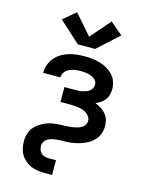

<svg xmlns="http://www.w3.org/2000/svg" viewBox="-142 -858 884 1159"><g transform="rotate(15 300.0 -279.0)"><path d="M354 -587H246L114 -707L192 -773L300 -649L408 -773L486 -707ZM252 215Q231 215 209 212Q187 209 167.5 200.5Q148 192 131 177.5Q114 163 103 144.5Q92 126 87.5 104.5Q83 83 83 61Q83 47 85.5 33Q88 19 93 5.5Q98 -8 106.5 -19.5Q115 -31 125.5 -40.5Q136 -50 148 -57.5Q160 -65 173 -71Q186 -77 200 -81Q214 -85 228 -87Q242 -89 256 -90Q270 -91 284.5 -91.5Q299 -92 313 -92.5Q327 -93 341.5 -95Q356 -97 369.5 -100.5Q383 -104 396 -110.5Q409 -117 417.5 -129Q426 -141 426 -155Q426 -169 419 -180.5Q412 -192 401.5 -200Q391 -208 378.5 -212.5Q366 -217 353 -219.5Q340 -222 326.5 -223Q313 -224 300 -224H235V-317H300Q312 -317 323.5 -317.5Q335 -318 346.5 -320.5Q358 -323 369 -327Q380 -331 389.5 -338Q399 -345 404.5 -355.5Q410 -366 410 -378Q410 -389 404.5 -399Q399 -409 389.5 -415.5Q380 -422 369.5 -426Q359 -430 348 -432Q337 -434 325.5 -435Q314 -436 303 -436Q285 -436 267.5 -433Q250 -430 234 -422.5Q218 -415 207 -400Q196 -385 196 -367Q196 -367 196 -367Q196 -367 196 -367H89Q89 -367 89 -368Q89 -369 89 -369Q89 -394 97.5 -418Q106 -442 122 -461Q138 -480 159.5 -493.5Q181 -507 204.5 -514.5Q228 -522 253 -525Q278 -528 303 -528Q327 -528 351.5 -525.5Q376 -523 399.5 -516.5Q423 -510 444.5 -498Q466 -486 483 -468.5Q500 -451 508.5 -427.5Q517 -404 517 -380Q517 -362 512.5 -344.5Q508 -327 497.5 -313Q487 -299 472.5 -289Q458 -279 441 -272Q460 -264 477.5 -253Q495 -242 508 -227Q521 -212 527 -192.5Q533 -173 533 -152Q533 -138 530 -124Q527 -110 521.5 -97Q516 -84 507.5 -73Q499 -62 488 -52.5Q477 -43 465 -36Q453 -29 440 -23.5Q427 -18 413.5 -14Q400 -10 386 -7Q372 -4 358 -2.5Q344 -1 329.5 -0.5Q315 0 301 0Q287 0 273 1.5Q259 3 245 6Q231 9 218.5 16Q206 23 198 35Q190 47 190 61Q190 74 194 86Q198 98 206.5 106.5Q215 115 227.5 119Q240 123 252 123H300V215Z"/></g></svg>

Font: Iosevka Custom SmBdEx
Style: Regular
Weight: 600
Width: 7
Monospace: yes
Designer: Belleve Invis
Foundry: Belleve Invis
Version: Version 11.2.4; ttfautohint (v1.8.4)